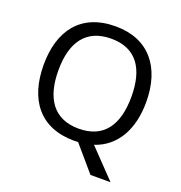

<svg xmlns="http://www.w3.org/2000/svg" viewBox="-155 -857 1091 1159"><g transform="rotate(20 390.5 -277.5)"><path d="M720 -358C720 -580 606 -725 392 -725C168 -725 61 -578 61 -359C61 -138 168 10 391 10C399 10 408 9 416 9L554 170H683L512 -8C649 -54 720 -183 720 -358ZM156 -358C156 -538 230 -646 392 -646C553 -646 625 -538 625 -358C625 -178 553 -68 391 -68C230 -68 156 -178 156 -358Z"/></g></svg>

Font: Noto Sans Newa
Style: Regular
Weight: 400
Designer: Monotype Design Team
Foundry: Monotype Imaging Inc.
Version: Version 2.007